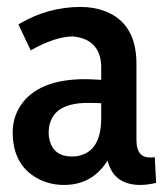

<svg xmlns="http://www.w3.org/2000/svg" viewBox="-20 -520 477 553"><path d="M382.8 12.7Q404.3 12.7 429.7 6.8L425.8 -67.4Q419.9 -66.4 412.1 -66.4Q378.9 -66.4 374 -101.6Q373 -110.4 373 -121.1V-335.9Q373 -454.1 281.2 -488.3Q250 -500 211.9 -500Q119.1 -500 37.1 -452.1Q35.2 -450.2 33.2 -449.2L68.4 -375Q139.6 -415 190.4 -415Q267.6 -407.2 271.5 -332V-290Q238.3 -292 225.6 -292Q89.8 -292 39.1 -215.8Q16.6 -181.6 16.6 -138.7Q16.6 -45.9 86.9 -6.8Q122.1 12.7 164.1 12.7Q238.3 12.7 281.2 -44.9Q286.1 -51.8 290 -57.6Q306.6 11.7 382.8 12.7ZM186.5 -69.3Q135.7 -69.3 123 -115.2Q120.1 -126 120.1 -138.7Q122.1 -222.7 230.5 -223.6Q258.8 -223.6 271.5 -222.7V-179.7Q271.5 -82 202.1 -70.3Q194.3 -69.3 186.5 -69.3Z"/></svg>

Font: Yaldevi Colombo SemiBold
Style: Regular
Weight: 600
Designer: Sol Matas, Denzil Rajitha, Kosala Senevirathne and Pathum Egodawatta
Foundry: Mooniak
Version: Version 1.020 ; ttfautohint (v1.6)